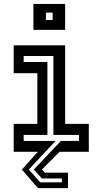

<svg xmlns="http://www.w3.org/2000/svg" viewBox="-20 -770 520 974"><path d="M149.5 -618.5V-750H310.5V-618.5ZM213 -668.5H247V-706H213ZM172.5 184.5 91 90 172 0H49.5V-141.5H169.5V-398.5H49.5V-540H310.5V-141.5H430.5V0H282.5L192.5 90L207.5 106H325V184.5ZM184 155H294V135.5H192.5L151.5 90L289 -55H380.5V-85.5H251V-486H100V-455.5H220.5V-85.5H100V-55H262L126 90Z"/></svg>

Font: Tourney Condensed SemiBold
Style: Regular
Weight: 600
Width: 3
Designer: Tyler Finck
Foundry: Etcetera Type Co
Version: Version 1.010; ttfautohint (v1.8.3)